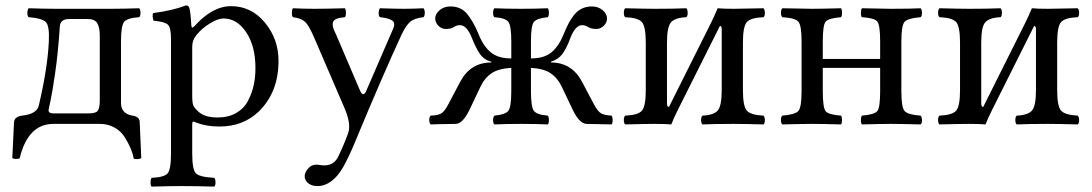

<svg xmlns="http://www.w3.org/2000/svg" viewBox="-20 -462 4074 716"><path d="M161.1 -50.8Q161.1 -38.6 181.2 -39.1H310.1Q337.9 -39.1 345 -49.6Q352.1 -60.1 352.1 -87.9V-329.1Q352.1 -358.9 343 -375Q334 -391.1 307.1 -391.1H237.8Q204.6 -391.1 203.1 -362.8Q196.3 -261.7 185.5 -188.5Q174.8 -115.2 168 -84.5Q161.1 -53.7 161.1 -50.8ZM189 -429.2H391.1Q439 -429.2 499 -431.2Q503.9 -426.3 503.9 -414.1Q503.9 -401.9 499 -397.9Q455.1 -395 443.1 -380.6Q431.2 -366.2 431.2 -307.1V-78.1Q431.2 -38.1 474.1 -30.8Q501 -26.9 501 -5.9L506.8 127.9Q493.7 133.8 479 129.9Q475.1 109.9 467.5 92Q460 74.2 446 51Q432.1 27.8 407.5 13.9Q382.8 0 352.1 0H179.2Q84 0 53.2 128.9Q37.1 132.8 25.9 127.9L32.2 -4.9Q33.2 -26.9 62 -30.8Q118.2 -36.6 125 -69.8Q157.2 -207 162.1 -306.2Q165 -365.2 151.1 -379.6Q137.2 -394 86.9 -397.9Q82 -401.9 82 -413.8Q82 -425.8 86.9 -431.2Q147 -429.2 189 -429.2Z M712.4 -331.1Q696.3 -311 696.8 -287.1V-105Q696.8 -78.6 700.9 -68.8Q705.1 -59.1 720.7 -44.9Q744.1 -23.9 791.5 -23.9Q831.5 -23.9 860.6 -40.5Q889.6 -57.1 904.5 -85.4Q919.4 -113.8 926 -143.8Q932.6 -173.8 932.6 -208Q932.6 -290 898.2 -341.6Q863.8 -393.1 813.5 -393.1Q792.5 -393.1 762.5 -374.5Q732.4 -356 712.4 -331.1ZM693.4 -368.2Q694.3 -353 704.6 -363.8Q771.5 -439 841.8 -439Q917 -439 967.8 -377.9Q1018.6 -316.9 1018.6 -234.9Q1018.6 -117.7 944.8 -45.9Q885.7 10.3 797.4 9.8Q748.5 9.8 710.4 -5.4Q702.6 -9.3 699.7 -8.3Q696.8 -7.3 696.8 2V109.9Q696.8 169.9 710.2 184.1Q723.6 198.2 778.8 201.2Q783.7 206.1 783.7 218Q783.7 230 778.8 233.9Q712.9 231.9 657.7 231.9Q615.7 231.9 545.4 233.9Q541.5 230 541.5 218Q541.5 206.1 545.4 201.2Q592.3 199.2 605 184.6Q617.7 169.9 617.7 109.9V-316.9Q617.7 -358.9 606.2 -369.9Q594.7 -380.9 552.7 -384.8Q546.9 -401.9 550.8 -413.1Q625 -422.9 673.8 -441.9Q681.6 -441.9 685.5 -434.1Q690.4 -422.4 693.4 -368.2Z M1260.3 160.2Q1219.2 231.9 1163.1 231.9Q1143.1 231.9 1129.6 221.4Q1116.2 210.9 1116.2 194.8Q1116.2 181.6 1128.7 166.7Q1141.1 151.9 1160.2 151.9Q1165 151.9 1173.6 153.3Q1182.1 154.8 1189 154.8Q1223.1 154.8 1239.3 126Q1263.2 77.1 1278.3 34.2Q1290.5 0 1264.2 -60.1L1150.9 -323.2Q1131.8 -367.7 1117.4 -380.9Q1103 -394 1072.3 -397.9Q1068.4 -401.9 1068.4 -413.8Q1068.4 -425.8 1072.3 -431.2Q1112.3 -429.2 1153.3 -429.2Q1192.4 -429.2 1266.1 -431.2Q1270 -426.3 1270 -414.1Q1270 -401.9 1266.1 -397.9Q1227.1 -395 1221.9 -379.6Q1216.8 -364.3 1233.4 -333L1322.3 -125Q1334.5 -96.7 1346.2 -124L1445.3 -353Q1456.5 -377 1441.9 -386Q1427.2 -395 1397 -397.9Q1392.1 -401.9 1392.1 -413.8Q1392.1 -425.8 1397 -431.2Q1457 -429.2 1488 -429.2Q1519 -429.2 1559.1 -431.2Q1564 -426.3 1564 -414.1Q1564 -401.9 1559.1 -397.9Q1524.9 -394 1509.5 -380.6Q1494.1 -367.2 1478 -334Q1404.8 -175.8 1301.3 74.2Q1280.3 124 1260.3 160.2Z M1679.7 0Q1605.5 1 1585.9 2Q1581.1 -2 1580.8 -13.9Q1580.6 -25.9 1585.9 -30.8Q1614.7 -31.7 1626.7 -39.8Q1638.7 -47.9 1651.9 -73.2L1696.8 -158.2Q1734.9 -229 1812 -229V-231.9Q1785.2 -238.8 1770 -260.5Q1754.9 -282.2 1740.7 -317.9Q1721.7 -367.7 1695.8 -368.2Q1682.6 -368.2 1672.6 -361.1Q1662.6 -354 1642.6 -354Q1626.5 -354 1614.7 -366Q1603 -377.9 1603 -393.1Q1603 -410.2 1619.4 -424.1Q1635.7 -438 1659.7 -438Q1698.7 -438 1721.7 -410.4Q1744.6 -382.8 1763.7 -336.9Q1781.7 -291 1809.3 -267.6Q1836.9 -244.1 1886.7 -244.1V-307.1Q1886.7 -366.2 1875.7 -380.6Q1864.7 -395 1823.7 -397.9Q1818.8 -401.9 1818.8 -413.8Q1818.8 -425.8 1823.7 -431.2Q1869.6 -429.2 1922.9 -429.2Q1974.6 -429.2 2022.9 -431.2Q2026.9 -426.3 2026.9 -414.1Q2026.9 -401.9 2022.9 -397.9Q1981.9 -394 1970.9 -380.1Q1960 -366.2 1960 -307.1V-244.1Q2009.8 -244.1 2037.4 -267.6Q2064.9 -291 2083 -336.9Q2091.8 -357.9 2099.4 -373Q2106.9 -388.2 2119.4 -404.5Q2131.8 -420.9 2148.9 -429.4Q2166 -438 2187 -438Q2210.9 -438 2227.3 -424.1Q2243.7 -410.2 2243.7 -393.1Q2243.7 -377.9 2231.7 -366Q2219.7 -354 2203.6 -354Q2184.6 -354 2173.6 -361.1Q2162.6 -368.2 2150.9 -368.2Q2125 -368.2 2106 -317.9Q2092.8 -281.7 2077.4 -261Q2062 -240.2 2034.7 -231.9V-229Q2111.8 -229 2149.9 -158.2L2194.8 -73.2Q2208 -48.3 2220 -40.3Q2231.9 -32.2 2260.7 -30.8Q2264.6 -25.9 2264.6 -13.9Q2264.6 -2 2260.7 2L2167 0Q2141.1 -1 2116.7 -50.8L2073.7 -141.1Q2058.6 -171.9 2033.2 -189Q2007.8 -206.1 1960 -209V-122.1Q1960 -63 1970.9 -48.6Q1981.9 -34.2 2022.9 -30.8Q2026.9 -25.9 2026.9 -13.9Q2026.9 -2 2022.9 2Q1979 0 1923.8 0Q1869.6 0 1823.7 2Q1818.8 -2 1818.8 -13.9Q1818.8 -25.9 1823.7 -30.8Q1864.7 -34.7 1875.7 -48.8Q1886.7 -63 1886.7 -122.1V-209Q1838.9 -206.1 1813.2 -189Q1787.6 -171.9 1772.9 -141.1L1730 -50.8Q1705.6 -1 1679.7 0Z M2474.6 -63 2630.4 -374.5Q2643.1 -399.9 2656.2 -431.2Q2676.3 -429.2 2716.3 -429.2Q2747.1 -429.2 2827.1 -431.2Q2832 -426.3 2832.3 -414.1Q2832.5 -401.9 2827.1 -397.9Q2779.3 -396 2764.9 -379.4Q2750.5 -362.8 2750.5 -303.2V-126Q2750.5 -65.9 2764.9 -49.6Q2779.3 -33.2 2827.1 -30.8Q2832 -25.9 2832.3 -13.9Q2832.5 -2 2827.1 2Q2749 0 2716.3 0Q2645.5 0 2599.6 2Q2594.7 -2 2594.5 -13.9Q2594.2 -25.9 2599.6 -30.8Q2641.6 -32.7 2656.5 -49.8Q2671.4 -66.9 2671.4 -126V-353Q2671.4 -365.2 2664.6 -365.2L2507.8 -52.2Q2490.2 -16.6 2483.4 2Q2461.4 0 2422.4 0Q2389.2 0 2311.5 2Q2306.6 -2 2306.4 -13.9Q2306.2 -25.9 2311.5 -30.8Q2359.4 -32.7 2373.8 -49.3Q2388.2 -65.9 2388.2 -126V-303.2Q2388.2 -363.3 2373.8 -379.6Q2359.4 -396 2311.5 -397.9Q2306.6 -401.9 2306.4 -413.8Q2306.2 -425.8 2311.5 -431.2Q2387.7 -429.2 2422.4 -429.2Q2493.2 -429.2 2539.6 -431.2Q2544.4 -426.3 2544.4 -414.1Q2544.4 -401.9 2539.6 -397.9Q2497.6 -396 2482.4 -378.9Q2467.3 -361.8 2467.3 -303.2V-75.2Q2467.8 -63 2474.6 -63Z M3341.3 -307.1V-122.1Q3341.3 -62 3353.3 -48.1Q3365.2 -34.2 3413.1 -30.8Q3418 -25.9 3418.2 -13.9Q3418.5 -2 3413.1 2Q3335 0 3302.2 0Q3266.1 0 3194.3 2Q3190.4 -2 3190.4 -13.9Q3190.4 -25.9 3194.3 -30.8Q3241.2 -34.7 3251.7 -47.9Q3262.2 -61 3262.2 -122.1V-209H3048.3V-122.1Q3048.3 -61 3058.8 -47.6Q3069.3 -34.2 3116.2 -30.8Q3120.1 -25.9 3120.1 -13.9Q3120.1 -2 3116.2 2Q3044.4 0 3009.3 0Q2977.1 0 2897.5 2Q2892.6 -2 2892.3 -13.9Q2892.1 -25.9 2897.5 -30.8Q2945.3 -34.7 2957.3 -48.3Q2969.2 -62 2969.2 -122.1V-307.1Q2969.2 -367.2 2957.3 -381.1Q2945.3 -395 2897.5 -397.9Q2892.6 -401.9 2892.3 -413.8Q2892.1 -425.8 2897.5 -431.2Q2977.5 -429.2 3008.3 -429.2Q3040.5 -429.2 3116.2 -431.2Q3120.1 -426.3 3120.1 -414.1Q3120.1 -401.9 3116.2 -397.9Q3069.3 -394 3058.8 -381.1Q3048.3 -368.2 3048.3 -307.1V-242.2H3262.2V-307.1Q3262.2 -368.2 3251.7 -381.6Q3241.2 -395 3194.3 -397.9Q3190.4 -401.9 3190.4 -413.8Q3190.4 -425.8 3194.3 -431.2Q3272.5 -429.2 3301.3 -429.2Q3378.4 -429.2 3413.1 -431.2Q3418 -426.3 3418.2 -414.1Q3418.5 -401.9 3413.1 -397.9Q3365.2 -394 3353.3 -380.6Q3341.3 -367.2 3341.3 -307.1Z M3646.5 -63 3802.2 -374.5Q3814.9 -399.9 3828.1 -431.2Q3848.1 -429.2 3888.2 -429.2Q3918.9 -429.2 3999 -431.2Q4003.9 -426.3 4004.2 -414.1Q4004.4 -401.9 3999 -397.9Q3951.2 -396 3936.8 -379.4Q3922.4 -362.8 3922.4 -303.2V-126Q3922.4 -65.9 3936.8 -49.6Q3951.2 -33.2 3999 -30.8Q4003.9 -25.9 4004.2 -13.9Q4004.4 -2 3999 2Q3920.9 0 3888.2 0Q3817.4 0 3771.5 2Q3766.6 -2 3766.4 -13.9Q3766.1 -25.9 3771.5 -30.8Q3813.5 -32.7 3828.4 -49.8Q3843.3 -66.9 3843.3 -126V-353Q3843.3 -365.2 3836.4 -365.2L3679.7 -52.2Q3662.1 -16.6 3655.3 2Q3633.3 0 3594.2 0Q3561 0 3483.4 2Q3478.5 -2 3478.3 -13.9Q3478 -25.9 3483.4 -30.8Q3531.2 -32.7 3545.7 -49.3Q3560.1 -65.9 3560.1 -126V-303.2Q3560.1 -363.3 3545.7 -379.6Q3531.2 -396 3483.4 -397.9Q3478.5 -401.9 3478.3 -413.8Q3478 -425.8 3483.4 -431.2Q3559.6 -429.2 3594.2 -429.2Q3665 -429.2 3711.4 -431.2Q3716.3 -426.3 3716.3 -414.1Q3716.3 -401.9 3711.4 -397.9Q3669.4 -396 3654.3 -378.9Q3639.2 -361.8 3639.2 -303.2V-75.2Q3639.6 -63 3646.5 -63Z"/></svg>

Font: Linux Libertine O
Style: Regular
Weight: 400
Designer: Philipp H. Poll
Foundry: Philipp H. Poll
Version: Version 5.3.0